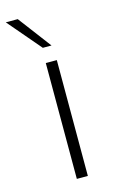

<svg xmlns="http://www.w3.org/2000/svg" viewBox="-130 -736 473 781"><g transform="rotate(-15 106.0 -345.0)"><path d="M97.2 -550.8 -21.5 -689.9H28.8L133.8 -550.8ZM92.8 0V-487.8H139.2V0Z"/></g></svg>

Font: HK Grotesk Light Legacy
Style: Regular
Weight: 300
Designer: Alfredo Marco Pradil
Foundry: Hanken Design Co.
Version: Version 2.022;PS 002.022;hotconv 1.0.88;makeotf.lib2.5.64775